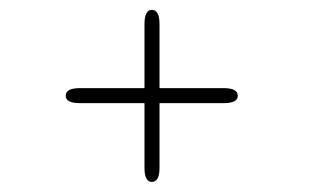

<svg xmlns="http://www.w3.org/2000/svg" viewBox="-20 -484 659 390"><path d="M113.5 -289.5Q113.5 -305 142 -305H434.5Q463 -305 463 -289.5Q463 -274.5 434.5 -274.5H142Q113.5 -274.5 113.5 -289.5ZM288.5 -114.5Q273.5 -114.5 273.5 -143V-435Q273.5 -464 288.5 -464Q304 -464 304 -435V-143Q304 -114.5 288.5 -114.5Z"/></svg>

Font: Sono Monospace ExtraLight
Style: Regular
Weight: 250
Version: Version 2.112